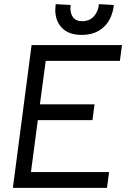

<svg xmlns="http://www.w3.org/2000/svg" viewBox="-20 -903 647 924"><path d="M132 -686H567L557 -610H200L172 -401H435L425 -325H162L129 -75H505L495 1H42ZM246 -855Q246 -865 248 -883L320 -879Q319 -873 319 -862Q319 -835 333 -818Q347 -801 375 -801Q411 -801 432 -824.5Q453 -848 456 -883L528 -879Q520 -811 479.5 -773Q439 -735 373 -735Q311 -735 278.5 -768.5Q246 -802 246 -855Z"/></svg>

Font: Bellota Text
Style: Bold Italic
Weight: 700
Italic angle: -7.5°
Designer: Kemie Guaida
Foundry: Kemie Guaida
Version: Version 4.001